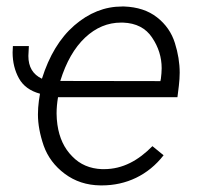

<svg xmlns="http://www.w3.org/2000/svg" viewBox="-20 -558 617 588"><path d="M287.6 9.8C289.1 9.8 290.5 9.8 292 9.8C366.7 9.8 433.6 -21.5 481 -82.5L446.8 -110.4C403.8 -66.9 356.4 -40 298.3 -40C296.4 -40 294.4 -40 292 -40C255.4 -41.5 225.1 -54.2 201.2 -79.1C176.8 -103.5 161.6 -135.7 155.8 -176.3C154.3 -187.5 153.3 -198.7 153.3 -210.4C153.3 -226.6 154.8 -243.2 157.7 -260.3H523.4L527.8 -295.9C529.3 -309.6 530.3 -322.3 530.3 -335.4C530.3 -364.7 525.4 -395.5 515.6 -426.3C505.9 -457.5 487.8 -483.9 460.9 -504.9C434.1 -525.9 400.4 -536.6 360.4 -538.1C357.9 -538.1 356 -538.1 354 -538.1C300.8 -538.1 252 -518.6 207.5 -480C163.1 -441.4 130.4 -386.7 108.4 -316.9C80.6 -330.1 66.9 -353 66.9 -386.7L68.4 -417H19.5C19 -410.2 18.6 -403.8 18.6 -397.5C18.6 -367.2 25.4 -340.8 38.1 -317.9C50.8 -294.9 72.3 -279.3 102.5 -271L99.1 -249.5C97.2 -235.4 96.2 -221.2 96.2 -207.5C96.2 -177.7 102.1 -146 113.8 -111.8C126 -77.6 147.5 -48.8 178.2 -25.9C209 -2.9 245.1 9.3 287.6 9.8ZM356.9 -488.8C397 -487.3 426.8 -471.7 445.8 -442.9C465.3 -414.1 475.1 -382.8 475.1 -349.1C475.1 -338.9 474.1 -328.1 472.7 -316.9L471.2 -309.6L164.6 -310.1C182.6 -368.2 208 -412.1 240.7 -442.9C273.4 -473.6 310.1 -488.8 350.6 -488.8C352.5 -488.8 355 -488.8 356.9 -488.8Z"/></svg>

Font: Roboto Light
Style: Italic
Weight: 300
Italic angle: -12°
Designer: Google
Version: Version 2.137; 2017